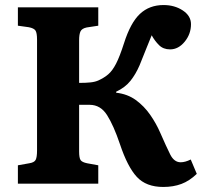

<svg xmlns="http://www.w3.org/2000/svg" viewBox="-20 -729 811 762"><path d="M628 13Q560 13 523 -27Q486 -67 456 -157Q431 -231 405 -272Q379 -313 336 -313H294V-128Q294 -102 300 -93.5Q306 -85 326 -81L370 -73V0H51V-73L96 -81Q116 -84 121.5 -94.5Q127 -105 127 -132V-572Q127 -598 121 -607.5Q115 -617 94 -621L51 -627V-700H370V-627L324 -620Q305 -616 299.5 -604.5Q294 -593 294 -569V-400Q321 -400 339.5 -402Q358 -404 371 -410Q393 -420 409.5 -434Q426 -448 440.5 -476Q455 -504 472 -557Q498 -639 535.5 -674Q573 -709 629 -709Q673 -709 705.5 -687.5Q738 -666 738 -633Q738 -594 713 -563.5Q688 -533 655 -533Q628 -533 611 -550Q594 -567 582 -589Q572 -565 562.5 -541Q553 -517 534 -470Q519 -435 498 -408.5Q477 -382 441 -365V-361Q486 -356 519 -332Q552 -308 576 -273.5Q600 -239 616 -202Q640 -147 655.5 -116Q671 -85 697 -85Q715 -85 737 -96L761 -39Q732 -11 700 1Q668 13 628 13Z"/></svg>

Font: Literata 12pt
Style: Bold
Weight: 700
Designer: Latin by Veronika Burian and Jose Scaglione. Greek by Irene Vlachou. Cyrillic by Vera Evstafieva.
Foundry: TypeTogether
Version: Version 3.002